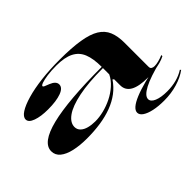

<svg xmlns="http://www.w3.org/2000/svg" viewBox="-123 -829 1354 1354"><g transform="rotate(-45 554.5 -152.0)"><path d="M553 -515Q673 -515 753 -502Q833 -489 878.5 -461Q924 -433 943 -387.5Q962 -342 962 -276V-36Q962 -21 971.5 -15Q981 -9 996 -9Q1014 -9 1037.5 -15Q1061 -21 1084 -31V-20Q1064 -9 1035 -1Q1006 7 972.5 11Q939 15 906 15Q816 15 772 -10Q728 -35 728 -85Q728 -105 728 -115Q728 -125 728 -131.5Q728 -138 728 -145L719 -153Q689 -108 646.5 -76Q604 -44 550.5 -24Q497 -4 433.5 5.5Q370 15 298 15Q227 15 172 2.5Q117 -10 86 -35.5Q55 -61 55 -100Q55 -185 223.5 -227Q392 -269 728 -269Q728 -351 707.5 -402Q687 -453 638.5 -477.5Q590 -502 508 -502Q457 -502 418 -496.5Q379 -491 357.5 -483.5Q336 -476 336 -468Q336 -463 346 -458Q356 -453 381 -444Q429 -425 429 -393Q429 -360 380 -342Q331 -324 249 -324Q178 -324 132 -340.5Q86 -357 86 -386Q86 -412 121.5 -435Q157 -458 221 -476.5Q285 -495 369.5 -505Q454 -515 553 -515ZM728 -257Q582 -257 485 -237Q388 -217 340 -182.5Q292 -148 292 -105Q292 -80 310 -62.5Q328 -45 358.5 -37Q389 -29 425 -29Q465 -29 509.5 -40Q554 -51 596.5 -72Q639 -93 674 -124Q709 -155 728 -194ZM1042 -4Q922 25 860 57.5Q798 90 798 123Q798 149 835 164.5Q872 180 934 180Q983 180 1026 168.5Q1069 157 1103 135L1109 142Q1066 174 1004 192.5Q942 211 871 211Q814 211 770 201.5Q726 192 701 175Q676 158 676 136Q676 96 764.5 59Q853 22 1030 -10Z"/></g></svg>

Font: Kalnia Expanded
Style: Regular
Weight: 400
Width: 7
Designer: Frida Medrano
Foundry: Frida Medrano
Version: Version 1.105